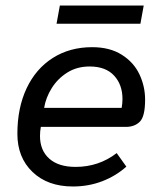

<svg xmlns="http://www.w3.org/2000/svg" viewBox="-20 -666 583 696"><path d="M43 -181Q43 -275 76.5 -346Q110 -417 171.5 -456Q233 -495 314 -495Q378 -495 421.5 -467.5Q465 -440 485.5 -396.5Q506 -353 506 -305Q506 -244 487 -225Q468 -206 436 -206H128Q125 -190 125 -173Q125 -121 158.5 -91Q192 -61 254 -61Q338 -61 403 -111L438 -62Q400 -28 350.5 -9Q301 10 244 10Q153 10 98 -42.5Q43 -95 43 -181ZM421 -275Q424 -292 424 -307Q424 -359 393.5 -392Q363 -425 305 -425Q259 -425 224 -403Q189 -381 167.5 -346.5Q146 -312 140 -275ZM197 -646H501L489 -580H185Z"/></svg>

Font: Niramit
Style: Italic
Weight: 400
Italic angle: -10°
Version: Version 1.000; ttfautohint (v1.6)